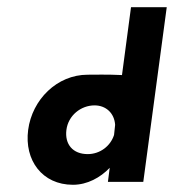

<svg xmlns="http://www.w3.org/2000/svg" viewBox="-20 -504 482 532"><path d="M164 -144C169 -184 204 -212 242 -212C274 -212 297 -190 299 -158L296 -130C286 -99 257 -77 223 -77C182 -77 159 -104 164 -144ZM377 0 442 -484H343L318 -296C279 -298 240 -297 223 -297C138 -297 69 -228 58 -144C47 -60 97 8 182 8C222 8 258 -12 284 -39L279 0Z"/></svg>

Font: Hussar Tani
Style: Kurs
Weight: 700
Foundry: Cannot Into Space Fonts
Version: Version 0.92